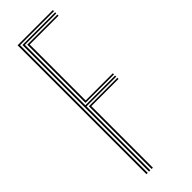

<svg xmlns="http://www.w3.org/2000/svg" viewBox="-265 -821 843 843"><g transform="rotate(-45 156.0 -400.0)"><path d="M70 0V-800H289V-793H78V0ZM102 0V-389.5H279V-382.5H110V0ZM86 0V-786H289V-779H94V-403.5H279V-396.5H94V0ZM102 -410.5V-772H289V-765H110V-417.5H279V-410.5Z"/></g></svg>

Font: Big Shoulders Inline Text Thin
Style: Regular
Weight: 100
Designer: Patric King
Foundry: XO Type Co
Version: Version 2.002